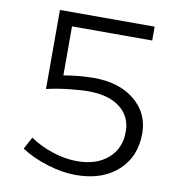

<svg xmlns="http://www.w3.org/2000/svg" viewBox="-80 -771 771 846"><g transform="rotate(10 306.0 -348.0)"><path d="M319.8 -431.2Q434.1 -431.2 502.9 -374.3Q571.8 -317.4 571.8 -227.1Q571.8 -122.1 501.7 -59.1Q431.6 3.9 314.9 3.9Q254.9 3.9 188.2 -16.4Q121.6 -36.6 68.8 -70.8L98.1 -125Q144.5 -93.3 200.9 -75.2Q257.3 -57.1 309.1 -57.1Q396 -57.1 447.5 -102.1Q499 -147 499 -222.2Q499 -290 448 -329.6Q397 -369.1 306.2 -369.1Q270.5 -369.1 214.8 -362.8Q159.2 -356.4 120.1 -346.2V-700.2H543.9V-638.2H185.1V-418.9Q256.3 -431.2 319.8 -431.2Z"/></g></svg>

Font: Montserrat arm Light
Style: Regular
Weight: 300
Designer: Julieta Ulanovsky
Foundry: Julieta Ulanovsky
Version: Version 6.000;PS 006.000;hotconv 1.0.88;makeotf.lib2.5.64775